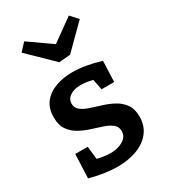

<svg xmlns="http://www.w3.org/2000/svg" viewBox="-200 -909 898 1017"><g transform="rotate(-30 249.5 -400.5)"><path d="M168 -400Q168 -374 188 -358.5Q208 -343 240 -332.5Q272 -322 307.5 -311Q343 -300 374.5 -282.5Q406 -265 426 -236.5Q446 -208 446 -162Q446 -106 415.5 -67Q385 -28 332.5 -8.5Q280 11 214 11Q175 11 132.5 4.5Q90 -2 46 -14L52 -160H128L137 -81Q157 -76 178.5 -73Q200 -70 217 -70Q244 -70 269 -78Q294 -86 310 -102Q326 -118 326 -142Q326 -169 306 -185Q286 -201 254.5 -211.5Q223 -222 188 -233Q153 -244 121.5 -261.5Q90 -279 70 -308Q50 -337 50 -384Q50 -440 78 -475Q106 -510 152.5 -526.5Q199 -543 253 -543Q330 -543 426 -514L421 -387H344L331 -452Q290 -462 258 -462Q218 -462 193 -445Q168 -428 168 -400ZM389 -812 430 -767 291 -629 222 -623 74 -767 116 -812 254 -715Z"/></g></svg>

Font: Bitter SemiBold
Style: Regular
Weight: 600
Designer: Sol Matas, and Bitter project Authors
Foundry: Sol Matas
Version: Version 2.001